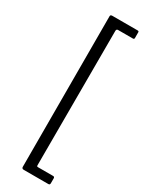

<svg xmlns="http://www.w3.org/2000/svg" viewBox="-235 -778 750 980"><g transform="rotate(30 139.5 -288.5)"><path d="M96 -733Q96 -742 107 -742H256Q264 -742 264 -736V-701Q264 -694 256 -694H169Q159 -694 159 -683L158 108Q158 114 159.5 115.5Q161 117 167 117H254Q263 117 263 126V155Q263 165 254 165H109Q97 165 97 154L96 -733Z"/></g></svg>

Font: Libre Franklin Thin Light
Style: Regular
Weight: 300
Version: Version 3.000